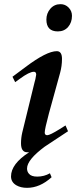

<svg xmlns="http://www.w3.org/2000/svg" viewBox="-20 -715 373 923"><path d="M326 -639Q326 -607 307.5 -585.5Q289 -564 258 -564Q203 -564 203 -621Q203 -651 222 -673Q241 -695 271 -695Q294 -695 310 -678.5Q326 -662 326 -639ZM119 120Q130 134 159 134Q192 134 220 118L228 137Q172 188 110 188Q80 188 59 176Q33 161 33 133Q33 73 120 17H111Q81 17 81 -26Q81 -52 87 -78L146 -319Q148 -325 150 -334Q152 -343 154 -356Q154 -370 143 -370Q121 -370 75 -336L53 -320L40 -346L103 -393Q204 -469 253 -469Q278 -469 278 -432Q278 -398 269 -365L215 -169Q195 -94 195 -78Q195 -65 207 -65Q220 -65 268 -95L295 -112L307 -84Q279 -65 251 -47Q223 -29 195 -10Q110 53 110 95Q110 110 119 120Z"/></svg>

Font: GFS Didot
Style: Bold Italic
Weight: 700
Italic angle: -12°
Designer: Designed by Takis Katsoulidis and George D. Matthiopoulos.
Foundry: Designed by Takis Katsoulidis and George D. Matthiopoulos.
Version: Version 1.0